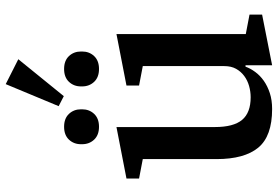

<svg xmlns="http://www.w3.org/2000/svg" viewBox="-170 -789 971 671"><g transform="rotate(-90 315.5 -453.5)"><path d="M270 12Q175 12 135 -36.5Q95 -85 95 -182V-440L27 -453V-497L207 -532V-188Q207 -123 232 -93Q257 -63 311 -63Q331 -63 350.5 -68.5Q370 -74 385.5 -85.5Q401 -97 410.5 -114Q420 -131 420 -155V-440L352 -453V-497L532 -532V-80L600 -67V-23L423 12V-81H418Q412 -64 399.5 -47Q387 -30 368.5 -17Q350 -4 325.5 4Q301 12 270 12ZM208 -593Q179 -593 163 -610Q147 -627 147 -652V-656Q147 -681 163 -698Q179 -715 208 -715Q237 -715 253 -698Q269 -681 269 -656V-652Q269 -627 253 -610Q237 -593 208 -593ZM410 -593Q381 -593 365 -610Q349 -627 349 -652V-656Q349 -681 365 -698Q381 -715 410 -715Q439 -715 455 -698Q471 -681 471 -656V-652Q471 -627 455 -610Q439 -593 410 -593ZM280 -734 357 -919 444 -875 315 -716Z"/></g></svg>

Font: IBM Plex Serif Medm
Style: Regular
Weight: 500
Designer: Mike Abbink, Paul van der Laan, Pieter van Rosmalen
Foundry: Bold Monday
Version: Version 3.001